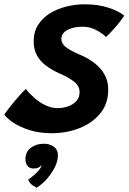

<svg xmlns="http://www.w3.org/2000/svg" viewBox="-60 -581 599 895"><path d="M181.5 40Q124.5 40 79 25.8Q33.5 11.5 2.8 -8.8Q-28 -29 -40 -47Q-34.5 -55.5 -22.2 -71.8Q-10 -88 5.8 -106.8Q21.5 -125.5 36.2 -141.8Q51 -158 61 -166Q78 -144 101.5 -123.5Q125 -103 152.5 -90Q180 -77 208.5 -77Q234 -77 257.5 -85.2Q281 -93.5 296 -110Q311 -126.5 311 -152Q311 -180 285 -200.5Q259 -221 217.5 -238.5Q182 -254.5 154.8 -274.8Q127.5 -295 112.2 -322.8Q97 -350.5 97 -387.5Q97 -432 117.5 -464.8Q138 -497.5 172.5 -518.8Q207 -540 249.2 -550.5Q291.5 -561 335.5 -561Q396.5 -561 445.2 -545.2Q494 -529.5 519 -508Q513.5 -499 500 -481.5Q486.5 -464 469.2 -444.5Q452 -425 434.5 -408.5Q417.5 -425.5 388.2 -441Q359 -456.5 325 -456.5Q309.5 -456.5 292 -453.8Q274.5 -451 259.5 -444.2Q244.5 -437.5 235.2 -426.2Q226 -415 226 -399Q226 -377.5 247.2 -361.2Q268.5 -345 308.5 -327.5Q345.5 -313 376.2 -290.2Q407 -267.5 425.8 -236.2Q444.5 -205 444.5 -163.5Q444.5 -97.5 407.2 -52.2Q370 -7 310 16.5Q250 40 181.5 40ZM110.5 294Q106 292 91.5 282.5Q77 273 71.5 255.5Q81.5 249.5 95.5 237.8Q109.5 226 120.8 213Q132 200 133 192Q133.5 190 133.5 188.5Q129 195 120 199.8Q111 204.5 96.5 204.5Q77 204.5 67.8 191.8Q58.5 179 58.5 161Q58.5 127 83.5 108Q108.5 89 144.5 89Q171 89 190.5 102.5Q210 116 210 143Q210 169.5 195.5 198.5Q181 227.5 158.5 253Q136 278.5 110.5 294Z"/></svg>

Font: Grandstander Thin SemiBold
Style: Italic
Weight: 600
Italic angle: -15°
Version: Version 1.200